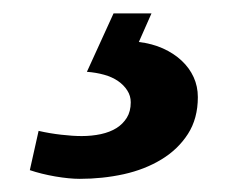

<svg xmlns="http://www.w3.org/2000/svg" viewBox="-20 -29 373 289"><path d="M189 34.2Q209 36.6 225.3 43.9Q241.7 51.3 253.4 62.3Q265.1 73.2 271.5 87.2Q277.8 101.1 277.8 117.2Q277.8 149.4 262.9 172.6Q248 195.8 223.1 210.9Q198.2 226.1 166.3 233.2Q134.3 240.2 100.1 240.2Q84.5 240.2 63.2 236.6Q42 232.9 24.9 227.1L38.1 168Q55.2 171.9 72.3 173.8Q89.4 175.8 103 175.8Q118.2 175.8 131.8 172.9Q145.5 169.9 155.3 163.8Q165 157.7 170.9 148.2Q176.8 138.7 176.8 125Q176.8 115.2 171.6 107.2Q166.5 99.1 157.7 93Q148.9 86.9 136.7 83.5Q124.5 80.1 110.8 79.1L150.9 -8.8H208Z"/></svg>

Font: Droid Serif
Style: Bold Italic
Weight: 700
Italic angle: -12°
Designer: Monotype Design team
Foundry: Monotype Imaging Inc.
Version: Version 1.03